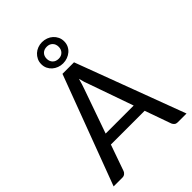

<svg xmlns="http://www.w3.org/2000/svg" viewBox="-243 -955 1064 1064"><g transform="rotate(-45 289.5 -423.0)"><path d="M3.9 0ZM575.2 0H506.3Q494.6 0 487.5 -5.9Q480.5 -11.7 476.6 -20.5L421.9 -174.8H157.2L103 -21Q100.1 -12.7 92 -6.3Q84 0 72.8 0H3.9L244.6 -641.6H335ZM179.7 -238.3H399.4L308.6 -496.6Q303.7 -508.3 298.8 -523.9Q293.9 -539.6 289.6 -557.6Q284.7 -539.1 279.8 -523.4Q274.9 -507.8 270.5 -496.1ZM199.2 -762.2Q199.2 -780.8 206.5 -796.1Q213.9 -811.5 226.1 -822.8Q238.3 -834 254.4 -840.1Q270.5 -846.2 288.1 -846.2Q306.6 -846.2 323 -840.1Q339.4 -834 351.8 -822.8Q364.3 -811.5 371.6 -796.1Q378.9 -780.8 378.9 -762.2Q378.9 -743.7 371.6 -728.5Q364.3 -713.4 351.8 -702.6Q339.4 -691.9 323 -685.8Q306.6 -679.7 288.1 -679.7Q270.5 -679.7 254.4 -685.8Q238.3 -691.9 226.1 -702.6Q213.9 -713.4 206.5 -728.5Q199.2 -743.7 199.2 -762.2ZM241.7 -762.2Q241.7 -741.7 254.6 -728.5Q267.6 -715.3 289.6 -715.3Q310.1 -715.3 323 -728.5Q335.9 -741.7 335.9 -762.2Q335.9 -783.7 323 -796.6Q310.1 -809.6 289.6 -809.6Q267.6 -809.6 254.6 -796.6Q241.7 -783.7 241.7 -762.2Z"/></g></svg>

Font: Carlito
Style: Regular
Weight: 400
Designer: Lukasz Dziedzic
Foundry: tyPoland Lukasz Dziedzic
Version: Version 1.104